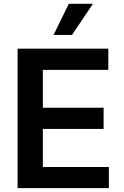

<svg xmlns="http://www.w3.org/2000/svg" viewBox="-20 -981 648 1001"><path d="M547.6 0H71.7V-727.3H544.7V-616.8H203.5V-419.4H520.2V-308.9H203.5V-110.4H547.6ZM355.5 -799H259.2L338.8 -961.3H464.5Z"/></svg>

Font: Linik Sans SemiBold
Style: Regular
Weight: 600
Designer: Rasmus Andersson (font), Cristiano Sobral (main changes)
Foundry: rsms
Version: Version 3.018;June 1, 2022;FontCreator 14.0.0.2814 64-bit; t